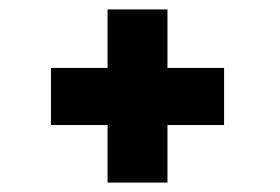

<svg xmlns="http://www.w3.org/2000/svg" viewBox="-20 -439 594 407"><path d="M208 -419H335V-295H455V-174H335V-52H208V-174H88V-295H208Z"/></svg>

Font: Synthetic
Style: Bold
Weight: 700
Designer: Santiago Orozco
Foundry: Typemade
Version: Version 2.000; ttfautohint (v1.8.4.7-5d5b)